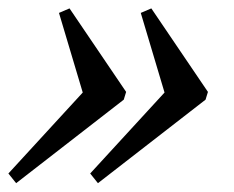

<svg xmlns="http://www.w3.org/2000/svg" viewBox="-30 -438 544 446"><path d="M175.5 -178.5 107 -408 131.5 -418.5 263 -224.5 257.5 -206.5 7.5 -12.5 -10.5 -35 203 -267.5ZM365.5 -178.5 297 -408 321.5 -418.5 453 -224.5 447.5 -206.5 197.5 -12.5 179.5 -35 393 -267.5Z"/></svg>

Font: Newsreader 18pt
Style: Italic
Weight: 400
Italic angle: -17°
Version: Version 1.003